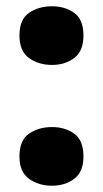

<svg xmlns="http://www.w3.org/2000/svg" viewBox="-20 -580 329 612"><path d="M42 -467Q42 -518 72.5 -539Q103 -560 146 -560Q187 -560 216.5 -539Q246 -518 246 -467Q246 -417 216.5 -395Q187 -373 146 -373Q103 -373 72.5 -395Q42 -417 42 -467ZM42 -81Q42 -133 72.5 -154Q103 -175 146 -175Q187 -175 216.5 -154Q246 -133 246 -81Q246 -32 216.5 -10Q187 12 146 12Q103 12 72.5 -10Q42 -32 42 -81Z"/></svg>

Font: Noto Sans Thai Looped UI Black
Style: Regular
Weight: 900
Designer: Cadson Demak Team
Foundry: Cadson Demak Co., Ltd.
Version: Version 1.000